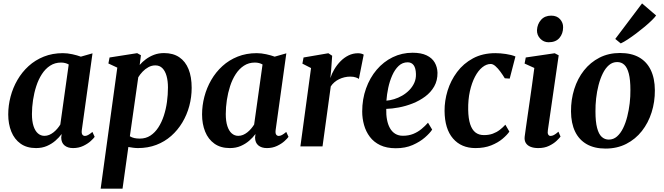

<svg xmlns="http://www.w3.org/2000/svg" viewBox="-20 -880 3990 1154"><path d="M472 -100.5Q469 -79.5 474.8 -71.2Q480.5 -63 490.5 -63Q499 -63 509.5 -68.5Q520 -74 535.5 -87L549 -57.5Q543 -48.5 525.2 -32.2Q507.5 -16 480.2 -3Q453 10 419 10Q387 10 367.8 -6Q348.5 -22 348 -53L350.5 -74.5Q335 -53.5 312.8 -34.2Q290.5 -15 261.8 -2.5Q233 10 196.5 10Q141 10 103.8 -16.5Q66.5 -43 48 -89Q29.5 -135 29.5 -192Q29.5 -246 43.5 -299.2Q57.5 -352.5 84.8 -399.5Q112 -446.5 151.8 -482.8Q191.5 -519 243.5 -539.8Q295.5 -560.5 358 -560.5Q385 -560.5 414.8 -554Q444.5 -547.5 466 -539.5L536 -559.5ZM393 -492.5Q383.5 -498 371.8 -501Q360 -504 347 -504Q310 -504 281.2 -485.2Q252.5 -466.5 231.8 -434.5Q211 -402.5 198 -362.2Q185 -322 178.5 -278.8Q172 -235.5 172 -194.5Q172 -151.5 181.5 -122.2Q191 -93 208 -78.2Q225 -63.5 247 -63.5Q262 -63.5 275.8 -69.2Q289.5 -75 301.8 -84.8Q314 -94.5 324.2 -106.5Q334.5 -118.5 342.5 -131.5Z M585 254 685 -473.5 631.5 -498.5 638.5 -534.5 804.5 -560.5 827 -548 819.5 -489.5Q835 -508 857 -524.2Q879 -540.5 906.2 -550.8Q933.5 -561 966 -561Q1020.5 -561 1057.5 -536Q1094.5 -511 1113.2 -464.5Q1132 -418 1132 -352Q1132 -296.5 1117.8 -243.2Q1103.5 -190 1076 -144Q1048.5 -98 1009.2 -63.2Q970 -28.5 919.5 -9.2Q869 10 809 10Q795.5 10 780.5 8Q765.5 6 751.5 3.5L716.5 254ZM760.5 -61Q772.5 -53.5 787.2 -50.2Q802 -47 820.5 -47Q856.5 -47 884 -65Q911.5 -83 931.5 -113.8Q951.5 -144.5 964.5 -184Q977.5 -223.5 983.5 -267.2Q989.5 -311 989.5 -354Q989.5 -393 981.2 -423Q973 -453 956.2 -470Q939.5 -487 914 -487Q891.5 -487 872 -476.2Q852.5 -465.5 837 -449.2Q821.5 -433 811 -415.5Z M1637 -100.5Q1634 -79.5 1639.8 -71.2Q1645.5 -63 1655.5 -63Q1664 -63 1674.5 -68.5Q1685 -74 1700.5 -87L1714 -57.5Q1708 -48.5 1690.2 -32.2Q1672.5 -16 1645.2 -3Q1618 10 1584 10Q1552 10 1532.8 -6Q1513.5 -22 1513 -53L1515.5 -74.5Q1500 -53.5 1477.8 -34.2Q1455.5 -15 1426.8 -2.5Q1398 10 1361.5 10Q1306 10 1268.8 -16.5Q1231.5 -43 1213 -89Q1194.5 -135 1194.5 -192Q1194.5 -246 1208.5 -299.2Q1222.5 -352.5 1249.8 -399.5Q1277 -446.5 1316.8 -482.8Q1356.5 -519 1408.5 -539.8Q1460.5 -560.5 1523 -560.5Q1550 -560.5 1579.8 -554Q1609.5 -547.5 1631 -539.5L1701 -559.5ZM1558 -492.5Q1548.5 -498 1536.8 -501Q1525 -504 1512 -504Q1475 -504 1446.2 -485.2Q1417.5 -466.5 1396.8 -434.5Q1376 -402.5 1363 -362.2Q1350 -322 1343.5 -278.8Q1337 -235.5 1337 -194.5Q1337 -151.5 1346.5 -122.2Q1356 -93 1373 -78.2Q1390 -63.5 1412 -63.5Q1427 -63.5 1440.8 -69.2Q1454.5 -75 1466.8 -84.8Q1479 -94.5 1489.2 -106.5Q1499.5 -118.5 1507.5 -131.5Z M1785.5 0 1849.5 -471 1797.5 -497.5 1804.5 -534.5 1953.5 -560 1976.5 -545 1970 -455 1965.5 -410.5Q1974 -437.5 1989.8 -464Q2005.5 -490.5 2027 -512.2Q2048.5 -534 2075 -547Q2101.5 -560 2132 -560Q2144 -560 2153 -557.2Q2162 -554.5 2166 -551.5L2137 -405.5Q2133 -409.5 2119.2 -414.5Q2105.5 -419.5 2084.5 -419.5Q2067.5 -419.5 2050.5 -415.5Q2033.5 -411.5 2018 -404Q2002.5 -396.5 1989.8 -385.5Q1977 -374.5 1968 -360.5L1918.5 0Z M2577.5 -101Q2564 -80 2534 -53.8Q2504 -27.5 2460 -8.2Q2416 11 2359 11Q2304 11 2265.2 -7.5Q2226.5 -26 2202.8 -57.8Q2179 -89.5 2168 -129Q2157 -168.5 2157 -209.5Q2157 -284 2180 -348.2Q2203 -412.5 2244 -460.8Q2285 -509 2340.2 -536Q2395.5 -563 2460 -563Q2511.5 -563 2544.2 -547.2Q2577 -531.5 2592.8 -504.2Q2608.5 -477 2609.5 -443Q2610 -396 2589.8 -360.5Q2569.5 -325 2535.5 -299.8Q2501.5 -274.5 2460.2 -258.2Q2419 -242 2377.5 -234.2Q2336 -226.5 2301.5 -225.5Q2300.5 -190.5 2306 -161Q2311.5 -131.5 2323.8 -109.8Q2336 -88 2355.5 -76Q2375 -64 2401.5 -64Q2436 -64 2463.8 -75.2Q2491.5 -86.5 2513.5 -104.8Q2535.5 -123 2552.5 -142.5ZM2430 -505.5Q2399 -505.5 2376 -483.8Q2353 -462 2337.5 -427Q2322 -392 2313.5 -352Q2305 -312 2302.5 -275Q2324 -276.5 2348.8 -284Q2373.5 -291.5 2397 -305Q2420.5 -318.5 2439.5 -337.8Q2458.5 -357 2469.8 -381.5Q2481 -406 2480 -435.5Q2479 -471 2466.2 -488.2Q2453.5 -505.5 2430 -505.5Z M2837.5 10Q2752.5 10 2702.8 -47.5Q2653 -105 2652 -213Q2651.5 -274 2670.2 -335Q2689 -396 2727.2 -447.2Q2765.5 -498.5 2823.2 -529.5Q2881 -560.5 2957.5 -560.5Q2986.5 -560.5 3020.5 -555.5Q3054.5 -550.5 3078 -540.5L3043.5 -407.5L3014 -409.5Q3002 -429.5 2987.5 -449.2Q2973 -469 2958 -482.2Q2943 -495.5 2929.5 -495.5Q2903.5 -495.5 2878.8 -475.5Q2854 -455.5 2834.8 -418.8Q2815.5 -382 2804.2 -331.5Q2793 -281 2794 -220Q2795 -167 2806 -133.5Q2817 -100 2837.5 -84Q2858 -68 2888.5 -68Q2918.5 -68 2941.8 -76.5Q2965 -85 2983.5 -99.2Q3002 -113.5 3017.5 -130.5L3041.5 -89Q3028 -69 3000.5 -45.8Q2973 -22.5 2932.2 -6.2Q2891.5 10 2837.5 10Z M3215 10Q3187.5 10 3168.2 2Q3149 -6 3140 -21.2Q3131 -36.5 3133.5 -58.5Q3136 -78 3140.5 -109.5Q3145 -141 3150.8 -181.8Q3156.5 -222.5 3163.5 -269.5Q3170.5 -316.5 3177.5 -367.8Q3184.5 -419 3191.5 -471.5L3133 -498L3140 -534.5L3314 -560L3338 -547.5L3273 -98.5Q3270 -80.5 3274.8 -71.8Q3279.5 -63 3289 -63Q3298.5 -63 3309.2 -68.5Q3320 -74 3336.5 -88.5L3349 -59Q3342.5 -50 3325.2 -33.5Q3308 -17 3280.2 -3.5Q3252.5 10 3215 10ZM3277.5 -626Q3247.5 -626 3227 -647.8Q3206.5 -669.5 3207.5 -699Q3209.5 -735.5 3232 -760.8Q3254.5 -786 3293 -786Q3327 -786 3346 -764.8Q3365 -743.5 3364.5 -716Q3364.5 -678 3342.5 -652Q3320.5 -626 3277.5 -626Z M3706.5 -561.5Q3774.5 -561.5 3820.8 -535.5Q3867 -509.5 3891.2 -459.5Q3915.5 -409.5 3916 -338Q3916.5 -268 3896.5 -204.8Q3876.5 -141.5 3838 -92.5Q3799.5 -43.5 3744.2 -15.2Q3689 13 3619.5 13Q3553 13 3506.8 -13.2Q3460.5 -39.5 3436.5 -89.2Q3412.5 -139 3412 -210Q3411.5 -281 3431.5 -344.5Q3451.5 -408 3490 -456.8Q3528.5 -505.5 3583.2 -533.5Q3638 -561.5 3706.5 -561.5ZM3689.5 -507Q3661.5 -507 3640 -488.5Q3618.5 -470 3603 -438.5Q3587.5 -407 3577.5 -368.2Q3567.5 -329.5 3563 -288.5Q3558.5 -247.5 3559 -210Q3559 -148.5 3568.8 -111.2Q3578.5 -74 3596.5 -57.5Q3614.5 -41 3639 -41Q3667 -41 3688.2 -59.5Q3709.5 -78 3725 -109.5Q3740.5 -141 3750.2 -180Q3760 -219 3764.8 -260Q3769.5 -301 3769 -339Q3769 -400.5 3759.5 -437.2Q3750 -474 3732.5 -490.5Q3715 -507 3689.5 -507ZM3678 -646 3839 -859.5 3923.5 -787Q3916.5 -776.5 3898.5 -758.8Q3880.5 -741 3855.8 -720.2Q3831 -699.5 3804.5 -679.5Q3778 -659.5 3753.2 -643.2Q3728.5 -627 3711 -619Z"/></svg>

Font: Merriweather 36pt
Style: Bold Italic
Weight: 700
Italic angle: -7.8°
Version: Version 2.101